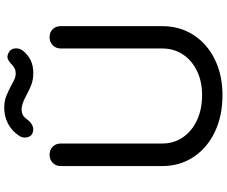

<svg xmlns="http://www.w3.org/2000/svg" viewBox="-100 -930 1046 885"><g transform="rotate(-90 422.5 -487.0)"><path d="M427 16Q331 16 257 -19.5Q183 -55 141.5 -118Q100 -181 100 -262V-729Q100 -752 115 -766.5Q130 -781 152 -781Q175 -781 189.5 -766.5Q204 -752 204 -729V-262Q204 -208 232.5 -166.5Q261 -125 311.5 -101.5Q362 -78 427 -78Q490 -78 538.5 -101.5Q587 -125 614.5 -166.5Q642 -208 642 -262V-729Q642 -752 657 -766.5Q672 -781 694 -781Q717 -781 731 -766.5Q745 -752 745 -729V-262Q745 -181 704.5 -118Q664 -55 592 -19.5Q520 16 427 16ZM530 -856Q496 -856 471 -866.5Q446 -877 428 -887Q406 -899 390 -904.5Q374 -910 362 -910Q348 -910 337 -905Q326 -900 314 -883Q302 -867 285 -859.5Q268 -852 249 -861Q235 -868 232 -887Q229 -906 240 -922Q263 -956 296.5 -973Q330 -990 369 -990Q401 -990 425.5 -979.5Q450 -969 467 -960Q490 -947 502 -942Q514 -937 527 -937Q540 -937 550 -942Q560 -947 567 -954Q581 -968 594 -973.5Q607 -979 626 -968Q641 -959 642.5 -939Q644 -919 631 -903Q593 -856 530 -856Z"/></g></svg>

Font: Comfortaa
Style: Bold
Weight: 700
Designer: Johan Aakerlund
Foundry: Johan Aakerlund
Version: Version 3.104; ttfautohint (v1.8.1.43-b0c9)